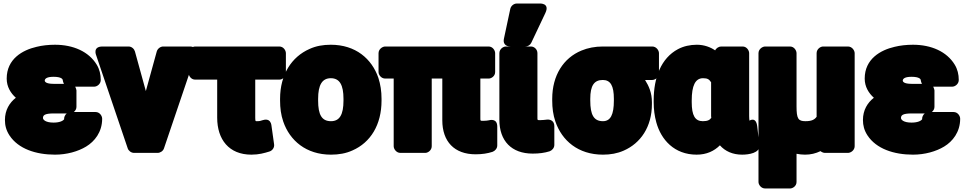

<svg xmlns="http://www.w3.org/2000/svg" viewBox="-20 -830 5471 1090"><path d="M284 -394C329 -394 336 -380 336 -376C336 -374 339 -361 343 -354H285C239 -354 234 -367 234 -373C235 -384 247 -394 284 -394ZM407 -338H515C531 -338 552 -353 552 -376C552 -407 545 -437 529 -463C484 -537 396 -576 292 -576C255 -576 219 -572 187 -564C109 -546 18 -496 18 -384C18 -337 41 -301 70 -275C34 -247 8 -205 8 -149C8 -118 15 -90 34 -61C84 15 184 48 292 48C359 48 423 30 469 2C517 -27 560 -80 560 -156C560 -172 546 -194 523 -194H399C408 -201 414 -212 414 -223V-317C414 -319 411 -331 407 -338ZM359 -186C350 -179 344 -167 344 -156C344 -155 345 -154 344 -153C338 -144 319 -134 284 -134C239 -134 224 -150 224 -160C224 -175 232 -186 285 -186Z M808 -313 746 -538C742 -552 728 -566 710 -566H562C504 -566 526 -516 526 -516L705 12C709 25 724 38 741 38H875C889 38 906 28 911 12L1090 -516C1109 -571 1054 -566 1054 -566H906C892 -566 875 -555 870 -538Z M1407 48C1450 48 1481 39 1510 30C1526 25 1539 8 1536 -11L1521 -118C1515 -160 1482 -151 1472 -148C1456 -143 1456 -142 1436 -142C1434 -142 1433 -143 1431 -143C1430 -146 1429 -151 1429 -160V-378H1566C1582 -378 1603 -392 1603 -415V-528C1603 -544 1589 -566 1566 -566H1088C1072 -566 1051 -551 1051 -528V-415C1051 -399 1065 -378 1088 -378H1213V-162C1213 -38 1280 48 1407 48Z M1570 -269V-259C1570 -217 1575 -178 1588 -140C1625 -32 1718 48 1859 48C1903 48 1944 41 1981 24C2084 -21 2146 -122 2146 -259V-269C2146 -312 2140 -351 2128 -388C2091 -496 1999 -576 1858 -576C1814 -576 1774 -569 1737 -552C1635 -507 1570 -406 1570 -269ZM1930 -269V-259C1930 -179 1908 -142 1859 -142C1807 -142 1786 -178 1786 -259V-269C1786 -348 1809 -386 1858 -386C1908 -386 1930 -348 1930 -269Z M2707 -162V-384H2754C2770 -384 2791 -398 2791 -421V-528C2791 -544 2777 -566 2754 -566H2167C2151 -566 2129 -551 2129 -528V-421C2129 -405 2144 -384 2167 -384H2215V0C2215 16 2230 38 2253 38H2394C2410 38 2431 23 2431 0V-384H2491V-147C2491 -27 2559 46 2680 46C2718 46 2748 41 2776 32C2790 27 2803 13 2803 -4V-111C2803 -161 2759 -148 2755 -147C2750 -146 2737 -144 2724 -144C2706 -144 2707 -144 2707 -162Z M3031 -165V-528C3031 -549 3014 -566 2994 -566H2852C2836 -566 2815 -551 2815 -528V-150C2815 -30 2884 42 3004 42C3041 42 3071 38 3100 29C3114 24 3127 10 3127 -7V-114C3127 -146 3101 -153 3085 -151L3066 -149C3058 -148 3055 -148 3048 -148C3030 -148 3031 -147 3031 -165ZM2914 -810C2897 -810 2881 -797 2877 -780L2841 -611C2832 -569 2868 -566 2878 -566H2962C2976 -566 2990 -574 2996 -587L3076 -756C3104 -815 3042 -810 3042 -810Z M3642 -376H3683C3699 -376 3721 -391 3721 -414V-528C3721 -544 3706 -566 3683 -566H3402C3358 -566 3317 -558 3281 -543C3179 -501 3115 -402 3115 -269V-259C3115 -217 3120 -178 3133 -140C3170 -32 3262 48 3403 48C3446 48 3485 41 3521 25C3617 -17 3681 -110 3681 -239V-249C3681 -303 3664 -341 3642 -376ZM3402 -376C3446 -376 3465 -343 3465 -269V-259C3465 -179 3446 -142 3403 -142C3351 -142 3331 -178 3331 -259V-269C3331 -344 3353 -376 3402 -376Z M3936 -576C3898 -576 3861 -568 3829 -551C3733 -500 3691 -389 3691 -260V-250C3691 -209 3696 -171 3706 -135C3733 -37 3808 48 3935 48C3992 48 4035 27 4067 -5C4097 29 4140 48 4193 48C4230 48 4296 39 4291 -6L4279 -112C4272 -171 4235 -145 4235 -145C4234 -150 4233 -160 4233 -171V-528C4233 -544 4219 -566 4196 -566H4074C4061 -566 4046 -557 4040 -544C4014 -562 3978 -576 3936 -576ZM4017 -363V-171C4017 -167 4018 -165 4018 -161C4009 -149 3998 -142 3970 -142C3926 -142 3907 -174 3907 -250V-260C3907 -343 3927 -386 3971 -386C3998 -386 4006 -379 4017 -363Z M4638 28C4644 33 4654 38 4663 38H4794C4810 38 4832 23 4832 0V-528C4832 -544 4817 -566 4794 -566H4653C4637 -566 4616 -551 4616 -528V-167C4605 -152 4590 -142 4553 -142C4512 -142 4502 -155 4502 -226V-528C4502 -544 4488 -566 4465 -566H4324C4308 -566 4286 -551 4286 -528V203C4286 219 4301 240 4324 240H4465C4481 240 4502 226 4502 203V43C4516 46 4534 48 4550 48C4583 48 4611 41 4638 28Z M5155 -394C5200 -394 5207 -380 5207 -376C5207 -374 5210 -361 5214 -354H5156C5110 -354 5105 -367 5105 -373C5106 -384 5118 -394 5155 -394ZM5278 -338H5386C5402 -338 5423 -353 5423 -376C5423 -407 5416 -437 5400 -463C5355 -537 5267 -576 5163 -576C5126 -576 5090 -572 5058 -564C4980 -546 4889 -496 4889 -384C4889 -337 4912 -301 4941 -275C4905 -247 4879 -205 4879 -149C4879 -118 4886 -90 4905 -61C4955 15 5055 48 5163 48C5230 48 5294 30 5340 2C5388 -27 5431 -80 5431 -156C5431 -172 5417 -194 5394 -194H5270C5279 -201 5285 -212 5285 -223V-317C5285 -319 5282 -331 5278 -338ZM5230 -186C5221 -179 5215 -167 5215 -156C5215 -155 5216 -154 5215 -153C5209 -144 5190 -134 5155 -134C5110 -134 5095 -150 5095 -160C5095 -175 5103 -186 5156 -186Z"/></svg>

Font: Asimov Print
Style: E
Weight: 500
Designer: Google
Version: Version 2.000980; 2014